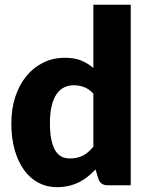

<svg xmlns="http://www.w3.org/2000/svg" viewBox="-20 -768 614 796"><path d="M522 -748.5V0H426Q397 0 388 -26L376 -65.5Q360.5 -49 343.5 -35.5Q326.5 -22 306.8 -12.2Q287 -2.5 264.2 2.8Q241.5 8 215 8Q174.5 8 140 -10Q105.5 -28 80.5 -62Q55.5 -96 41.2 -145.2Q27 -194.5 27 -257.5Q27 -315.5 43 -365.2Q59 -415 88.2 -451.2Q117.5 -487.5 158.5 -508Q199.5 -528.5 249 -528.5Q289.5 -528.5 317 -517Q344.5 -505.5 367 -486V-748.5ZM367 -379.5Q349.5 -399 329 -406.8Q308.5 -414.5 286 -414.5Q264.5 -414.5 246.5 -406Q228.5 -397.5 215.2 -378.8Q202 -360 194.5 -330Q187 -300 187 -257.5Q187 -216.5 193 -188.5Q199 -160.5 209.8 -143.2Q220.5 -126 235.5 -118.5Q250.5 -111 269 -111Q286 -111 299.8 -114.2Q313.5 -117.5 325 -123.5Q336.5 -129.5 346.8 -138.8Q357 -148 367 -160Z"/></svg>

Font: Lato
Style: Regular
Weight: 900
Designer: Lukasz Dziedzic with Adam Twardoch and Botio Nikoltchev
Foundry: tyPoland Lukasz Dziedzic
Version: Version 2.010; 2014-09-01; http://www.latofonts.com/; ttfaut